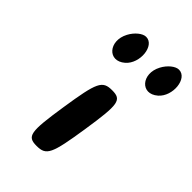

<svg xmlns="http://www.w3.org/2000/svg" viewBox="-242 -983 1034 1034"><g transform="rotate(45 274.5 -466.5)"><path d="M194 -300C160 -79 165 -50 239 -50C313 -50 326 -79 360 -300C394 -521 389 -550 315 -550C241 -550 228 -521 194 -300ZM410 -817C361 -725 436 -640 510 -704C571 -757 558 -883 491 -883C465 -883 430 -855 410 -817ZM160 -817C111 -725 186 -640 260 -704C321 -757 308 -883 241 -883C215 -883 180 -855 160 -817Z"/></g></svg>

Font: Hussar Skorodowane
Style: Ky
Weight: 700
Foundry: Cannot Into Space Fonts
Version: Version 0.892